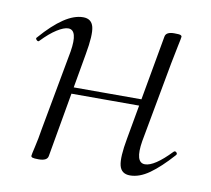

<svg xmlns="http://www.w3.org/2000/svg" viewBox="-55 -456 576 524"><g transform="rotate(10 233.5 -193.5)"><path d="M83 8Q70 8 66 6.5Q62 5 62 2Q62 -1 67.5 -24.5Q73 -48 77 -74L118 -297Q128 -358 101 -358Q89 -358 70 -346Q51 -334 29 -311Q26 -307 21.5 -311.5Q17 -316 21 -319Q54 -357 82.5 -376Q111 -395 136 -395Q159 -395 164.5 -373.5Q170 -352 160 -297L109 -6Q107 8 83 8ZM118 -184 122 -202H352L349 -184ZM336 8Q312 8 306.5 -14Q301 -36 311 -90L363 -381Q365 -395 388 -395Q402 -395 405.5 -393.5Q409 -392 409 -389Q409 -386 404 -363Q399 -340 394 -313L353 -90Q343 -29 371 -29Q397 -29 442 -76Q446 -80 450 -76Q454 -72 450 -68Q417 -31 389.5 -11.5Q362 8 336 8Z"/></g></svg>

Font: Cormorant Light
Style: Italic
Weight: 300
Italic angle: -10°
Designer: Christian Thalmann (Catharsis Fonts)
Foundry: Catharsis Fonts
Version: Version 4.000